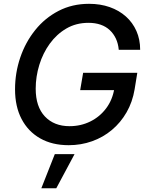

<svg xmlns="http://www.w3.org/2000/svg" viewBox="-20 -758 782 1016"><path d="M343.3 10.3Q255.9 10.3 192.4 -25.9Q128.9 -62 94.2 -128.2Q59.6 -194.3 59.6 -285.2Q59.6 -372.6 87.2 -453.6Q114.7 -534.7 166.3 -598.9Q217.8 -663.1 290 -700.4Q362.3 -737.8 451.2 -737.8Q510.7 -737.8 560.3 -720.5Q609.9 -703.1 646 -670.9Q682.1 -638.7 701.9 -594Q721.7 -549.3 721.7 -494.6H608.4Q605.5 -527.3 593.3 -553.5Q581.1 -579.6 560.8 -598.6Q540.5 -617.7 512.2 -627.4Q483.9 -637.2 448.2 -637.2Q382.8 -637.2 331.3 -607.2Q279.8 -577.1 243.4 -526.9Q207 -476.6 188 -414.6Q168.9 -352.5 168.9 -288.6Q168.9 -193.4 217.5 -141.8Q266.1 -90.3 348.1 -90.3Q407.7 -90.3 458 -115.2Q508.3 -140.1 541.7 -184.8Q575.2 -229.5 585 -289.1L612.8 -281.2H404.3L419.9 -372.6H706.5L692.4 -285.6Q681.2 -218.3 649.9 -163.8Q618.7 -109.4 572 -70.3Q525.4 -31.2 467 -10.5Q408.7 10.3 343.3 10.3ZM198.7 238.3 270 57.6H374.5L277.8 238.3Z"/></svg>

Font: Inter 20pt Medium
Style: Italic
Weight: 500
Italic angle: -9.3988°
Version: Version 4.001;git-66647c0bb